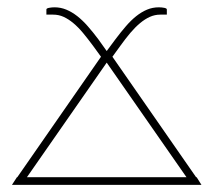

<svg xmlns="http://www.w3.org/2000/svg" viewBox="-20 -518 598 538"><path d="M502.5 -21.5 279 -342.5 55.5 -21.5ZM544.5 0H13.5L27.5 -21.5H28.5L263 -359L240.5 -390Q226 -409.5 212.5 -425.8Q199 -442 185.5 -453.2Q172 -464.5 158.2 -470.8Q144.5 -477 129 -477H110V-491.5Q110 -494.5 117.2 -496Q124.5 -497.5 133 -497.5Q150 -497.5 165.8 -491Q181.5 -484.5 196.5 -472.8Q211.5 -461 226 -444.5Q240.5 -428 255.5 -408L279 -375L303.5 -408Q318.5 -428 332.8 -444.5Q347 -461 361.8 -472.8Q376.5 -484.5 392 -491Q407.5 -497.5 425 -497.5Q433.5 -497.5 440.5 -496Q447.5 -494.5 447.5 -491.5V-477H429Q414 -477 400 -470.8Q386 -464.5 372.5 -453.2Q359 -442 345.2 -425.8Q331.5 -409.5 317.5 -390L295 -359L529.5 -21.5H531Z"/></svg>

Font: Lato ExtraLight
Style: Regular
Weight: 275
Designer: Lukasz Dziedzic with Adam Twardoch and Botio Nikoltchev
Foundry: tyPoland Lukasz Dziedzic
Version: Version 2.015; 2015-08-06; http://www.latofonts.com/